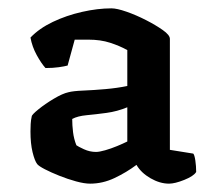

<svg xmlns="http://www.w3.org/2000/svg" viewBox="-20 -784 505 460"><path d="M196 -344Q182 -344 162 -349.5Q142 -355 122 -363Q102 -371 87.5 -378.5Q73 -386 69 -391Q63 -399 58 -419.5Q53 -440 53 -469Q53 -478 53.5 -487Q54 -496 56 -505Q56 -509 72 -522Q88 -535 109 -547.5Q130 -560 144 -563Q155 -566 179.5 -567Q204 -568 232.5 -570.5Q261 -573 285 -578V-664Q267 -674 244 -681.5Q221 -689 192 -689Q184 -689 174.5 -689Q165 -689 159 -689L142 -627Q135 -625 121 -623Q107 -621 89 -621Q79 -632 68 -652Q57 -672 53 -694Q74 -716 106.5 -731.5Q139 -747 176.5 -755.5Q214 -764 247 -764Q260 -764 283 -756Q306 -748 329.5 -736Q353 -724 370 -712Q387 -700 387 -691V-425L443 -416Q446 -413 448 -399.5Q450 -386 450 -372Q444 -362 421.5 -353Q399 -344 385 -344Q363 -344 340.5 -357Q318 -370 307 -389Q283 -371 254.5 -357.5Q226 -344 196 -344ZM210 -420Q218 -420 232 -424Q246 -428 260.5 -434Q275 -440 285 -445V-527Q261 -517 235 -513.5Q209 -510 187.5 -508Q166 -506 153 -499Q153 -484 155 -467.5Q157 -451 163 -436Q167 -433 181 -426.5Q195 -420 210 -420Z"/></svg>

Font: Texturina Medium 12pt ExtraBold
Style: Regular
Weight: 800
Version: Version 1.002